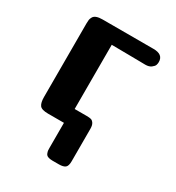

<svg xmlns="http://www.w3.org/2000/svg" viewBox="-153 -552 740 808"><g transform="rotate(30 216.5 -148.0)"><path d="M59 -52V-411Q59 -421 60 -427.5Q61 -434 65.5 -442Q70 -450 81 -454Q92 -458 109 -458H357Q404 -458 404 -421Q404 -413 401.5 -406Q399 -399 388.5 -391Q378 -383 360 -383Q358 -383 327 -383.5Q296 -384 287 -384Q272 -384 241.5 -384.5Q211 -385 196 -385V-73H255Q268 -73 275.5 -71Q283 -69 289 -60Q295 -51 295 -34V124Q295 147 285.5 154.5Q276 162 255 162H223Q210 162 201.5 158.5Q193 155 190 147Q187 139 186.5 134.5Q186 130 186 121V0H109Q77 0 68 -12.5Q59 -25 59 -52Z"/></g></svg>

Font: CMU Sans Serif
Style: Bold
Weight: 700
Version: Version 0.7.0